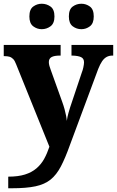

<svg xmlns="http://www.w3.org/2000/svg" viewBox="-21 -776 625 1026"><path d="M23 168Q76 168 112.5 156.5Q149 145 174 123.5Q199 102 215 73Q231 44 243 8L65 -433Q58 -452 49 -461Q40 -470 29 -473Q18 -476 3 -476H-1V-536H303V-479H299Q269 -479 254.5 -471Q240 -463 240 -444Q240 -435 243 -424Q246 -413 250 -403L311 -233Q319 -211 324 -192.5Q329 -174 332 -158.5Q335 -143 336 -130Q339 -152 345 -173Q351 -194 354 -203L417 -391Q421 -400 424.5 -416.5Q428 -433 428 -443Q428 -463 412.5 -470.5Q397 -478 366 -479H361V-536H584V-479H580Q562 -479 548.5 -471.5Q535 -464 524.5 -448.5Q514 -433 504 -408L353 -2Q328 68 304.5 113Q281 158 249.5 183.5Q218 209 169 219.5Q120 230 43 230H23ZM414 -620Q388 -620 367.5 -635.5Q347 -651 347 -688Q347 -726 367.5 -741Q388 -756 414 -756Q439 -756 459.5 -741Q480 -726 480 -688Q480 -651 459.5 -635.5Q439 -620 414 -620ZM202 -620Q177 -620 156.5 -635.5Q136 -651 136 -688Q136 -726 156.5 -741Q177 -756 202 -756Q228 -756 249 -741Q270 -726 270 -688Q270 -651 249 -635.5Q228 -620 202 -620Z"/></svg>

Font: Noto Serif Tibetan ExtraBold
Style: Regular
Weight: 800
Version: Version 2.103